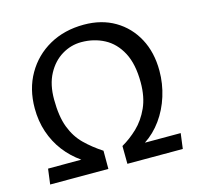

<svg xmlns="http://www.w3.org/2000/svg" viewBox="-94 -723 847 822"><g transform="rotate(-15 329.5 -312.0)"><path d="M29.8 0 38.7 -68 186.1 -68.3Q144.3 -97.4 113.8 -137.2Q83.4 -177.1 66.8 -226.3Q50.3 -275.5 50.3 -331.8Q50.3 -417.4 88.2 -483.2Q126.1 -549.1 192.7 -586.5Q259.4 -623.8 345.8 -623.8Q423.8 -623.8 482.7 -589.2Q541.6 -554.5 574.7 -492.9Q607.8 -431.3 607.8 -349.6Q607.8 -292.2 590.7 -237.8Q573.6 -183.4 542.1 -139.7Q510.5 -95.9 468 -68H626.6L617.7 0H372.1L371.4 -79.2Q408.2 -100.1 441.6 -131.9Q474.9 -163.8 496.2 -210.7Q517.4 -257.5 517.4 -322Q517.4 -403.2 490.3 -454.6Q463.2 -505.9 417.4 -530.1Q371.6 -554.3 315.8 -554.3Q269.7 -554.3 229.6 -530Q189.4 -505.7 164.7 -459.5Q139.9 -413.2 140.2 -346.6Q140.4 -271.7 158.9 -223.2Q177.3 -174.8 210.8 -141.9Q244.2 -109 287.8 -80.6V0Z"/></g></svg>

Font: Ancizar Sans Thin
Style: Regular
Weight: 100
Designer: Cesar Puertas, Viviana Monsalve, Julian Moncada, Julian Prieto, Jose Castro, Mariel Hernandez, Felipe Aragon, Sara Alarc
Version: Version 8.100